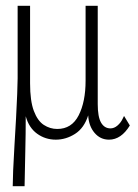

<svg xmlns="http://www.w3.org/2000/svg" viewBox="-20 -473 478 664"><path d="M24 171Q24 154 25.5 116Q27 78 30 30.5Q33 -17 35.5 -64Q38 -111 39.5 -148Q41 -185 41 -202V-453H84V-185Q84 -124 97 -89.5Q110 -55 131.5 -41Q153 -27 178 -27Q228 -27 252 -74Q276 -121 276 -194V-453H318V-113Q318 -69 329.5 -49Q341 -29 362 -29Q375 -29 386.5 -39Q398 -49 404 -62L409 -72L429 -39Q399 10 357 10Q327 10 307 -13.5Q287 -37 285 -74Q271 -30 239.5 -10Q208 10 173 10Q137 10 108.5 -10.5Q80 -31 69 -71Q69 -9 67.5 49.5Q66 108 65 171Z"/></svg>

Font: Inconsolata SemiCondensed Light
Style: Regular
Weight: 300
Width: 4
Monospace: yes
Designer: Raph Levien, Cyreal, Brenton Simpson
Foundry: Raph Levien, Cyreal, Google
Version: Version 3.100; ttfautohint (v1.8.4.7-5d5b)